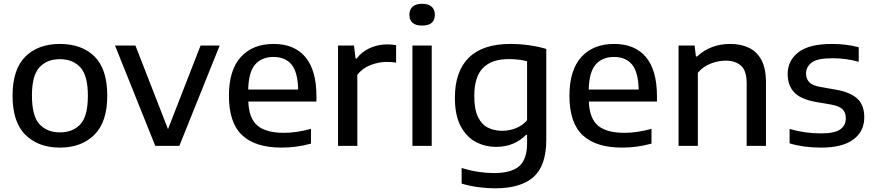

<svg xmlns="http://www.w3.org/2000/svg" viewBox="-20 -790 4738 1040"><path d="M304.5 9.5Q188.5 9.5 118.2 -59Q48 -127.5 48 -271.5Q48 -414.5 117.2 -483.2Q186.5 -552 304.5 -552Q423 -552 492 -484Q561 -416 561 -271.5Q561 -128.5 490.8 -59.5Q420.5 9.5 304.5 9.5ZM304.5 -73Q375 -73 415.5 -117.2Q456 -161.5 456 -270.5Q456 -381 415.2 -425.2Q374.5 -469.5 304.5 -469.5Q234.5 -469.5 193.8 -425.5Q153 -381.5 153 -272.5Q153 -162 193.8 -117.5Q234.5 -73 304.5 -73Z M821 0 603 -543.5H713.5L890 -90.5L1066.5 -543.5H1170L951.5 0Z M1505 9.5Q1363.5 9.5 1291.8 -57.5Q1220 -124.5 1220 -271.5Q1220 -410 1284.2 -481Q1348.5 -552 1462.5 -552Q1574.5 -552 1634.2 -480.8Q1694 -409.5 1694 -269V-240H1325Q1328.5 -148.5 1374.8 -109.5Q1421 -70.5 1519 -70.5Q1552.5 -70.5 1589.2 -76Q1626 -81.5 1664.5 -92V-12Q1621.5 -0.5 1582.5 4.5Q1543.5 9.5 1505 9.5ZM1461.5 -481.5Q1398 -481.5 1362.2 -440.8Q1326.5 -400 1324.5 -305H1595Q1593 -399.5 1559 -440.5Q1525 -481.5 1461.5 -481.5Z M1811 0V-543.5H1897.5L1906 -473H1912Q1940 -510.5 1984.2 -530Q2028.5 -549.5 2076.5 -549.5Q2102.5 -549.5 2125.5 -545.5V-450.5Q2112.5 -453 2098.8 -453.8Q2085 -454.5 2071.5 -454.5Q2032 -454.5 1987.8 -437.8Q1943.5 -421 1915.5 -385V0Z M2214 0V-543.5H2318.5V0ZM2266.5 -651.5Q2197.5 -651.5 2197.5 -710.5Q2197.5 -738 2215 -753.8Q2232.5 -769.5 2266.5 -769.5Q2300.5 -769.5 2318 -753.8Q2335.5 -738 2335.5 -710.5Q2335.5 -651.5 2266.5 -651.5Z M2661.5 230Q2619 230 2571.2 223.8Q2523.5 217.5 2480.5 204.5V120Q2528.5 134.5 2572.5 141Q2616.5 147.5 2655 147.5Q2749 147.5 2792 110.5Q2835 73.5 2835 -14.5V-59.5H2829.5Q2801 -30 2760.2 -12.2Q2719.5 5.5 2667.5 5.5Q2606.5 5.5 2555.8 -22Q2505 -49.5 2474.5 -108Q2444 -166.5 2444 -260.5Q2444 -404 2519.8 -478Q2595.5 -552 2744.5 -552Q2794 -552 2845 -545Q2896 -538 2939 -525V-32.5Q2939 107 2870.2 168.5Q2801.5 230 2661.5 230ZM2700.5 -81.5Q2737 -81.5 2772.8 -95Q2808.5 -108.5 2835 -138.5V-458.5Q2815.5 -463.5 2790 -466.8Q2764.5 -470 2735.5 -470Q2644 -470 2596.5 -422.2Q2549 -374.5 2549 -270Q2549 -198 2568.8 -157Q2588.5 -116 2622.5 -98.8Q2656.5 -81.5 2700.5 -81.5Z M3349.5 9.5Q3208 9.5 3136.2 -57.5Q3064.5 -124.5 3064.5 -271.5Q3064.5 -410 3128.8 -481Q3193 -552 3307 -552Q3419 -552 3478.8 -480.8Q3538.5 -409.5 3538.5 -269V-240H3169.5Q3173 -148.5 3219.2 -109.5Q3265.5 -70.5 3363.5 -70.5Q3397 -70.5 3433.8 -76Q3470.5 -81.5 3509 -92V-12Q3466 -0.5 3427 4.5Q3388 9.5 3349.5 9.5ZM3306 -481.5Q3242.5 -481.5 3206.8 -440.8Q3171 -400 3169 -305H3439.5Q3437.5 -399.5 3403.5 -440.5Q3369.5 -481.5 3306 -481.5Z M3655.5 0V-543.5H3742.5L3749.5 -484H3755.5Q3828.5 -552 3936 -552Q3993 -552 4036.5 -531.2Q4080 -510.5 4104.5 -464.8Q4129 -419 4129 -343.5V0H4024.5V-338.5Q4024.5 -407 3993.8 -434.2Q3963 -461.5 3910 -461.5Q3872.5 -461.5 3831.2 -446.2Q3790 -431 3760 -396V0Z M4428 9.5Q4333 9.5 4257 -13.5V-91.5Q4300.5 -79 4342.5 -73.2Q4384.5 -67.5 4428 -67.5Q4500.5 -67.5 4531 -89Q4561.5 -110.5 4561.5 -149Q4561.5 -180.5 4544.2 -197.8Q4527 -215 4482.5 -223.5L4395.5 -238.5Q4315 -253.5 4280.8 -291Q4246.5 -328.5 4246.5 -389.5Q4246.5 -461 4304.2 -506.5Q4362 -552 4487 -552Q4565 -552 4631.5 -534V-455.5Q4562.5 -474.5 4488.5 -474.5Q4406.5 -474.5 4376.2 -450.8Q4346 -427 4346 -392.5Q4346 -365 4362.2 -346.2Q4378.5 -327.5 4423 -319L4509.5 -304Q4587.5 -290 4624.5 -255Q4661.5 -220 4661.5 -154Q4661.5 -78.5 4602.5 -34.5Q4543.5 9.5 4428 9.5Z"/></svg>

Font: Encode Sans Semi Expanded Medium
Style: Regular
Weight: 500
Width: 6
Designer: Multiple Designers
Foundry: Impallari Type
Version: Version 3.000; ttfautohint (v1.8.3) -l 8 -r 50 -G 200 -x 14 